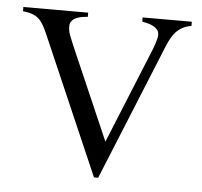

<svg xmlns="http://www.w3.org/2000/svg" viewBox="-43 -543 630 600"><g transform="rotate(5 272.0 -243.5)"><path d="M535.2 -485.8Q519.5 -483.4 507.8 -477.1Q496.1 -470.7 487.3 -461.4Q478.5 -452.1 472.2 -440.2Q465.8 -428.2 460 -414.1L286.1 12.2H272.9L85.9 -418.9Q79.1 -434.6 72.8 -446.3Q66.4 -458 57.9 -466.3Q49.3 -474.6 37.1 -479.2Q24.9 -483.9 6.8 -485.8V-499H210V-485.8Q202.1 -485.4 192.6 -483.9Q183.1 -482.4 174.6 -478.8Q166 -475.1 160.4 -468.5Q154.8 -461.9 154.8 -451.2Q154.8 -437.5 159.7 -424.3Q164.6 -411.1 171.9 -394L298.8 -102.1L417 -392.1Q418.9 -397 422.1 -404.5Q425.3 -412.1 427.7 -420.2Q430.2 -428.2 432.1 -435.8Q434.1 -443.4 434.1 -449.2Q434.1 -459 428.5 -465.3Q422.9 -471.7 414.8 -475.8Q406.7 -480 397.5 -482.2Q388.2 -484.4 380.9 -485.8V-499H535.2Z"/></g></svg>

Font: Scheherazade
Style: Regular
Weight: 400
Designer: SIL International
Foundry: SIL International
Version: Version 2.100 (build 932/914)